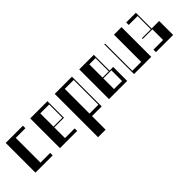

<svg xmlns="http://www.w3.org/2000/svg" viewBox="84 -1456 2603 2603"><g transform="rotate(-45 1385.0 -154.5)"><path d="M70 -570H400V-522H214.5V-48H400V0H70Z M540 -570H870V-253H684.5V-48H870V0H540ZM855 -268V-522H684.5V-268Z M1010 -570H1340V0H1154.5V261H1010ZM1325 -48V-522H1154.5V-48Z M1480 -570H1758.8V-268H1828.8V0H1480ZM1778.8 -48V-253H1624.5V-48ZM1743.8 -268V-522H1624.5V-268Z M1960 -570H1975V-48H2145.5V-570H2290V0H1960Z M2380 -570H2565.5V-268H2710V0H2380V-48H2565.5V-253H2380V-268H2550.5V-522H2380Z"/></g></svg>

Font: Facade Sud
Style: Regular
Weight: 100
Designer: Éléonore Fines
Foundry: Velvetyne Type Foundry
Version: Version 1.001;Glyphs 3.2 (3202)